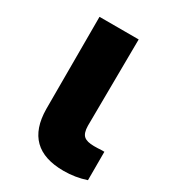

<svg xmlns="http://www.w3.org/2000/svg" viewBox="-140 -602 602 680"><g transform="rotate(30 161.5 -262.0)"><path d="M225.6 -530.3 222.7 -175.8Q223.1 -146 235.6 -135Q248 -124 277.3 -124Q296.9 -124 303.7 -125H319.3V-8.8Q275.4 5.9 227.5 5.9Q66.9 5.9 65.4 -153.3V-530.3Z"/></g></svg>

Font: Pretendard JP ExtraBold
Style: Regular
Weight: 800
Designer: Base glyphs from Inter by Rasmus Andersson; Hangeul glyphs from Noto Sans CJK(Source Han Sans) by Jang Soo-young and Kan
Foundry: Kil Hyung-jin
Version: Version 1.309